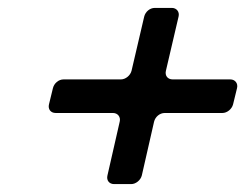

<svg xmlns="http://www.w3.org/2000/svg" viewBox="-20 -582 621 486"><path d="M345 -540 313 -403C310 -391 298 -381 286 -381H141C128 -381 117 -371 114 -359L104 -318C101 -306 108 -296 121 -296H266C278 -296 286 -286 283 -274L252 -138C249 -126 256 -116 269 -116H312C324 -116 336 -126 339 -138L370 -274C373 -286 384 -296 397 -296H543C555 -296 567 -306 570 -318L580 -359C583 -371 575 -381 563 -381H417C404 -381 397 -391 400 -403L432 -540C435 -552 427 -562 415 -562H372C359 -562 348 -552 345 -540Z"/></svg>

Font: DIN Rundschrift
Style: EngKursiv
Weight: 400
Width: 3
Version: Version 1.027